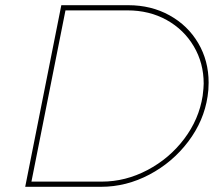

<svg xmlns="http://www.w3.org/2000/svg" viewBox="-20 -719 852 739"><path d="M783 -401Q783 -372 779 -348Q765 -254 704.5 -174Q644 -94 555 -47Q466 0 369 0H77L216 -699H474Q562 -699 632.5 -660Q703 -621 743 -553Q783 -485 783 -401ZM764 -397Q764 -476 726 -540.5Q688 -605 621.5 -642Q555 -679 471 -679H232L101 -20H372Q463 -20 547.5 -64.5Q632 -109 689 -184.5Q746 -260 760 -350Q764 -382 764 -397Z"/></svg>

Font: Gontserrat Thin
Style: Italic
Weight: 250
Italic angle: -11.3°
Designer: Julieta Ulanovsky
Foundry: Julieta Ulanovsky
Version: Version 6.001